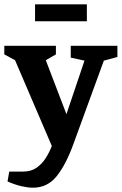

<svg xmlns="http://www.w3.org/2000/svg" viewBox="-34 -705 566 893"><path d="M119 168Q96 168 65.5 161Q35 154 1 139L9 93H74Q110 93 135.5 75.5Q161 58 178.5 30.5Q196 3 207 -26L36 -425L-14 -452V-492H226V-452L179 -425L275 -174L359 -423L295 -437V-492H512V-440L449 -423L307 -34Q273 60 230 114Q187 168 119 168ZM129 -606V-685H370V-606Z"/></svg>

Font: Manuale
Style: Bold
Weight: 700
Version: Version 1.002